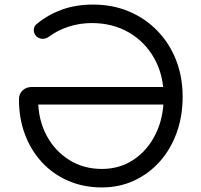

<svg xmlns="http://www.w3.org/2000/svg" viewBox="-20 -811 882 841"><path d="M426 10Q346 10 279 -19Q212 -48 163.5 -100.5Q115 -153 89 -223Q63 -293 63 -376Q63 -400 79 -415Q95 -430 120 -430H731V-353H99L147 -371Q148 -285 184 -217.5Q220 -150 283 -110.5Q346 -71 426 -71Q505 -71 566 -112Q627 -153 662 -224.5Q697 -296 697 -387Q697 -481 656.5 -554Q616 -627 545 -668.5Q474 -710 382 -710Q330 -710 281.5 -694.5Q233 -679 194 -650Q180 -640 165 -641Q150 -642 138 -653Q127 -666 128 -681.5Q129 -697 141 -706Q189 -746 250.5 -768.5Q312 -791 388 -791Q473 -791 544.5 -761Q616 -731 669 -676.5Q722 -622 751 -548.5Q780 -475 780 -387Q780 -301 753.5 -228.5Q727 -156 679.5 -103Q632 -50 567.5 -20Q503 10 426 10Z"/></svg>

Font: Comfortaa Medium
Style: Regular
Weight: 500
Designer: Johan Aakerlund
Foundry: Johan Aakerlund
Version: Version 3.104; ttfautohint (v1.8.1.43-b0c9)